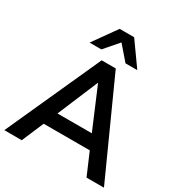

<svg xmlns="http://www.w3.org/2000/svg" viewBox="-212 -1089 1168 1240"><g transform="rotate(30 372.0 -469.5)"><path d="M1 0 320 -705H425L744 0H614L529 -198L583 -163H161L215 -198L131 0ZM371 -566 231 -233 205 -265H539L514 -233L373 -566ZM195 -765 319 -939H427L551 -765H463L373 -869L283 -765Z"/></g></svg>

Font: Nunito Sans 12pt ExtraLight 12pt
Style: Bold
Weight: 700
Version: Version 3.101;gftools[0.9.27]